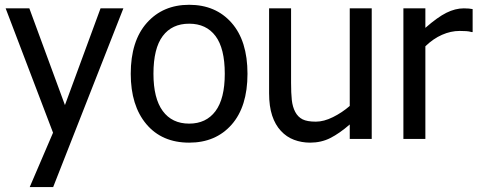

<svg xmlns="http://www.w3.org/2000/svg" viewBox="-20 -566 1950 782"><path d="M482.5 -532 196.5 196H101L196 -25.5L3 -532H99.5L244.5 -138L389.5 -532Z M988 -265.5Q988 -131.5 923.2 -58.2Q858.5 15 750.5 15Q639.5 15 576 -60.5Q512.5 -136 512.5 -265.5Q512.5 -399 578 -472.8Q643.5 -546.5 750.5 -546.5Q858.5 -546.5 923.2 -473Q988 -399.5 988 -265.5ZM895.5 -265.5Q895.5 -369 857.8 -419.2Q820 -469.5 750.5 -469.5Q680.5 -469.5 642.8 -419.2Q605 -369 605 -265.5Q605 -165.5 642.8 -114Q680.5 -62.5 750.5 -62.5Q819.5 -62.5 857.5 -113.2Q895.5 -164 895.5 -265.5Z M1494 0H1404.5V-59Q1363 -23 1325.8 -4Q1288.5 15 1243 15Q1208.5 15 1177.8 3.5Q1147 -8 1124 -33Q1101 -57.5 1088.5 -95.2Q1076 -133 1076 -186.5V-532H1165.5V-229Q1165.5 -186.5 1168.5 -158.8Q1171.5 -131 1182.5 -110Q1193.5 -89.5 1212.2 -80Q1231 -70.5 1266.5 -70.5Q1299 -70.5 1336.2 -89Q1373.5 -107.5 1404.5 -134.5V-532H1494Z M1905 -435.5H1900.5Q1890.5 -438.5 1879 -439.2Q1867.5 -440 1852 -440Q1816 -440 1780.2 -424.2Q1744.5 -408.5 1712.5 -377.5V0H1623V-532H1712.5V-452.5Q1762 -496 1798.2 -514Q1834.5 -532 1869 -532Q1882.5 -532 1889.5 -531.2Q1896.5 -530.5 1905 -529Z"/></svg>

Font: Myanmar Ethnic
Style: Regular
Weight: 400
Designer: Khon Soe Zaw Thu
Foundry: PaOh Unicode khonsoezawthu@gmail.com and @hotmail.com
Version: Version 1.01 September 27, 2016